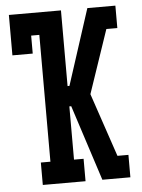

<svg xmlns="http://www.w3.org/2000/svg" viewBox="-53 -777 605 819"><g transform="rotate(-5 250.0 -367.5)"><path d="M97 0V-96H138V-639H103V-562H16V-735H239V-411H247L352 -735H472V-639H425L333 -368L425 -96H472V0H352L247 -324H239V-96H280V0Z"/></g></svg>

Font: Iosevka Curly Slab
Style: Bold
Weight: 700
Monospace: yes
Designer: Belleve Invis
Foundry: Belleve Invis
Version: Version 22.1.2; ttfautohint (v1.8.4)